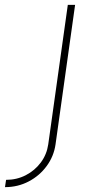

<svg xmlns="http://www.w3.org/2000/svg" viewBox="-166 -520 388 790"><path d="M-145.5 250 -141 220Q-97 220 -59.8 200.8Q-22.5 181.5 2 148.5Q26.5 115.5 32.5 74L113 -500H143L62.5 74Q55.5 123 26.2 163Q-3 203 -47.8 226.5Q-92.5 250 -145.5 250Z"/></svg>

Font: Urbanist Thin
Style: Italic
Weight: 100
Italic angle: -8°
Designer: Corey Hu
Foundry: Corey Hu
Version: Version 1.321; ttfautohint (v1.8.4.7-5d5b)